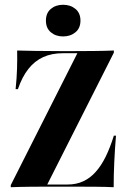

<svg xmlns="http://www.w3.org/2000/svg" viewBox="-20 -782 541 802"><path d="M25 0V-8.9L303.2 -559.7H242.7Q196 -559.7 160.5 -543.5Q125 -527.4 98.8 -494.4Q72.6 -461.3 54.8 -409.7H45.2Q50 -455.6 51.2 -496Q52.4 -536.3 51.6 -571Q81.5 -570.2 125 -569.4Q168.5 -568.5 233.9 -568.5H286.3Q326.6 -568.5 371.4 -569Q416.1 -569.4 455.6 -571V-562.1L177.4 -11.3H262.9Q298.4 -11.3 327.4 -24.6Q356.5 -37.9 379.8 -64.1Q403.2 -90.3 421.8 -128.2Q440.3 -166.1 455.6 -215.3H464.5Q459.7 -158.1 457.3 -104.4Q454.8 -50.8 454.8 0Q422.6 -1.6 375.4 -2Q328.2 -2.4 257.3 -2.4H197.6Q156.5 -2.4 110.9 -2Q65.3 -1.6 25 0ZM243.5 -629.8Q212.9 -629.8 192.3 -647.2Q171.8 -664.5 171.8 -696Q171.8 -727.4 192.3 -744.8Q212.9 -762.1 243.5 -762.1Q274.2 -762.1 295.2 -744.8Q316.1 -727.4 316.1 -696Q316.1 -664.5 295.2 -647.2Q274.2 -629.8 243.5 -629.8Z"/></svg>

Font: Playfair 144pt SemiCondensed ExtraBold
Style: Regular
Weight: 800
Width: 4
Designer: Claus Eggers Sørensen
Foundry: Claus Eggers Sørensen
Version: Version 2.203